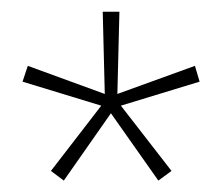

<svg xmlns="http://www.w3.org/2000/svg" viewBox="-20 -717 380 328"><path d="M250.5 -408.5 169.5 -523.5 89 -408.5 67 -425 153 -536.5 18.5 -577.5 27.5 -604.5 159 -556.5 155.5 -697H184L180.5 -556.5L313 -604.5L321 -577.5L186.5 -536.5L273 -425Z"/></svg>

Font: Acari Sans Neue Light
Style: Regular
Weight: 300
Designer: Alfredo Marco Pradil (font), Cristiano Sobral (main changes)
Foundry: Hanken Design Co. (font), Cristiano Sobral (main changes)
Version: Version 2.459;March 19, 2022;FontCreator 14.0.0.2808 64-bit;